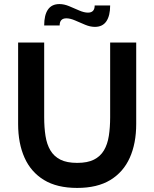

<svg xmlns="http://www.w3.org/2000/svg" viewBox="-20 -909 758 943"><path d="M359 14Q260 14 196 -25Q132 -64 100.5 -134.5Q69 -205 69 -300V-700H197V-333Q197 -283 203.5 -241.5Q210 -200 227.5 -170.5Q245 -141 276.5 -125Q308 -109 359 -109Q410 -109 441.5 -125Q473 -141 490.5 -170.5Q508 -200 514.5 -241.5Q521 -283 521 -333V-700H649V-300Q649 -205 617.5 -134.5Q586 -64 522 -25Q458 14 359 14ZM446 -777Q423 -777 398 -787.5Q373 -798 349 -808.5Q325 -819 306 -819Q273 -819 273 -784H197Q197 -835 215.5 -862Q234 -889 272 -889Q295 -889 320 -878.5Q345 -868 369 -857.5Q393 -847 412 -847Q445 -847 445 -882H521Q521 -832 502.5 -804.5Q484 -777 446 -777Z"/></svg>

Font: Cabin VF Beta
Style: Regular
Weight: 400
Designer: Pablo Impallari
Foundry: Pablo Impallari. http://www.impallari.com Igino Marini. http://www.ikern.com
Version: Version 2.200